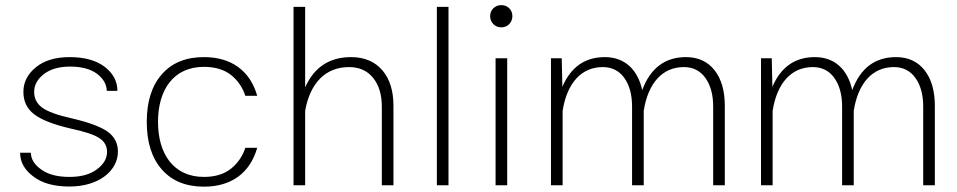

<svg xmlns="http://www.w3.org/2000/svg" viewBox="-20 -715 3692 741"><path d="M249 -494.6C193.8 -494.6 150.4 -481.4 118.7 -455.6C86.4 -429.2 70.3 -397.5 70.3 -360.4C70.3 -324.2 84 -295.4 111.3 -274.4C138.7 -252.9 186 -234.4 252.9 -218.8C306.2 -207.5 343.3 -195.3 363.3 -182.1C383.3 -168.9 393.1 -151.4 393.1 -128.9C393.1 -103 379.9 -80.6 354 -61.5C328.1 -42 293 -32.2 248.5 -32.2C202.1 -32.2 166 -41.5 139.6 -60.5C112.8 -79.1 99.6 -100.6 99.1 -125.5H57.6C57.6 -89.8 74.7 -59.1 108.9 -33.7C142.6 -7.8 189 4.9 248 4.9C362.3 4.9 435.1 -56.6 435.1 -129.9C435.1 -162.6 421.4 -188.5 394.5 -207.5C367.2 -226.6 320.3 -243.7 254.4 -258.8C200.2 -271 163.1 -284.7 142.6 -299.8C122.1 -314.9 111.8 -335 111.8 -360.8C111.8 -386.7 124.5 -409.7 149.4 -429.2C174.3 -448.2 208 -458 250.5 -458C294.9 -458 329.6 -448.7 354.5 -430.2C379.4 -411.1 391.6 -389.2 392.1 -364.3H433.1C433.1 -400.9 417 -431.6 384.3 -457C351.6 -481.9 306.6 -494.6 249 -494.6Z M767.1 -494.6C697.8 -494.6 643.6 -472.7 605 -428.7C565.9 -384.8 546.4 -323.2 546.4 -244.6C546.4 -166 565.9 -104.5 605 -60.5C643.6 -16.6 697.8 5.4 767.1 5.4C872.6 5.4 944.8 -46.9 972.7 -144.5H926.8C916.5 -112.8 898.4 -85.9 872.1 -64.5C845.2 -43 810.5 -32.2 767.1 -32.2C649.4 -32.2 589.8 -121.6 589.8 -244.6C589.8 -368.2 649.4 -457 767.1 -457C810.5 -457 845.2 -446.3 872.1 -425.3C898.4 -403.8 916.5 -377 926.8 -345.2H972.7C944.8 -442.9 872.1 -494.6 767.1 -494.6Z M1157.7 -287.6C1176.8 -395 1236.8 -456.1 1326.7 -456.1C1366.2 -456.1 1397.5 -442.4 1419.9 -414.6C1442.4 -386.7 1453.6 -350.1 1453.6 -303.7V0H1498.5V-306.6C1498.5 -364.3 1484.4 -410.2 1455.6 -443.8C1426.8 -477.5 1386.2 -494.6 1335 -494.6C1251.5 -494.6 1192.4 -455.6 1157.7 -377.9V-688.5H1112.8V0H1157.7Z M1710.9 -688.5H1666V0H1710.9Z M1871.6 -652.8C1871.6 -628.9 1889.6 -609.4 1914.6 -609.4C1939.9 -609.4 1957.5 -628.9 1957.5 -652.8C1957.5 -676.3 1939.9 -695.3 1914.6 -695.3C1889.6 -695.3 1871.6 -676.3 1871.6 -652.8ZM1892.6 0H1937.5V-490.2H1892.6Z M2106.4 0H2151.4V-287.6C2168.5 -395 2224.1 -456.1 2306.2 -456.1C2341.3 -456.1 2369.1 -442.4 2389.2 -414.6C2409.2 -386.7 2419.4 -350.1 2419.4 -303.7V0H2464.4V-287.6C2481.4 -395 2537.1 -456.1 2619.1 -456.1C2654.3 -456.1 2682.1 -442.4 2702.1 -414.6C2722.2 -386.7 2732.4 -350.1 2732.4 -303.7V0H2777.3V-306.6C2777.3 -364.3 2764.2 -410.2 2737.8 -443.8C2711.4 -477.5 2674.8 -494.6 2627.4 -494.6C2546.4 -494.6 2490.2 -452.1 2458.5 -367.2C2441.4 -446.8 2390.6 -494.6 2314.5 -494.6C2237.8 -494.6 2183.1 -456.5 2150.4 -379.9L2147.9 -490.2H2106.4Z M2917 0H2961.9V-287.6C2979 -395 3034.7 -456.1 3116.7 -456.1C3151.9 -456.1 3179.7 -442.4 3199.7 -414.6C3219.7 -386.7 3230 -350.1 3230 -303.7V0H3274.9V-287.6C3292 -395 3347.7 -456.1 3429.7 -456.1C3464.8 -456.1 3492.7 -442.4 3512.7 -414.6C3532.7 -386.7 3543 -350.1 3543 -303.7V0H3587.9V-306.6C3587.9 -364.3 3574.7 -410.2 3548.3 -443.8C3522 -477.5 3485.4 -494.6 3438 -494.6C3356.9 -494.6 3300.8 -452.1 3269 -367.2C3252 -446.8 3201.2 -494.6 3125 -494.6C3048.3 -494.6 2993.7 -456.5 2960.9 -379.9L2958.5 -490.2H2917Z"/></svg>

Font: Estedad ExtraLight
Style: Regular
Weight: 200
Designer: Amin Abedi
Version: Version 7.3